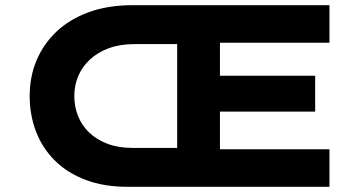

<svg xmlns="http://www.w3.org/2000/svg" viewBox="-20 -720 1404 740"><path d="M471 0Q380.9 0 310.5 -26.5Q240.1 -53 192.1 -100.5Q144 -148 119.2 -212Q94.4 -276 94.4 -350Q94.4 -424 120.7 -487Q147 -550 197.6 -598Q248.1 -646 322 -673Q395.9 -700 491 -700H1249.7V-555.2H827.7V-428.2H1194.7V-289.8H827.7V-144.8H1249.7V0ZM266.4 -350Q266.4 -309.3 280.8 -272.9Q295.2 -236.6 323.8 -209.1Q352.3 -181.6 394.4 -165.8Q436.4 -149.9 490.6 -149.9H662.9V-550.1H499.2Q442.8 -550.1 399.6 -534.2Q356.3 -518.4 326.4 -490.4Q296.5 -462.4 281.5 -426.6Q266.4 -390.7 266.4 -350Z"/></svg>

Font: Lexend Mega
Style: Regular
Weight: 400
Designer: Bonnie Shaver-Troup, Thomas Jockin
Foundry: Lexend
Version: Version 1.007